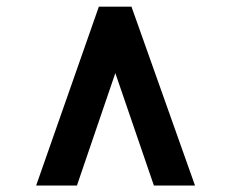

<svg xmlns="http://www.w3.org/2000/svg" viewBox="-20 -768 706 586"><path d="M281.7 -747.6H381.3L575.2 -201.7H449.7L332 -544.9L214.8 -201.7H90.3Z"/></svg>

Font: Merriweather UltraBold
Style: Italic
Weight: 900
Italic angle: -7°
Designer: Eben Sorkin ( eben@eyebytes.com )
Foundry: Eben Sorkin ( eben@eyebytes.com )
Version: Version 1.52; ttfautohint (v1.4.1)